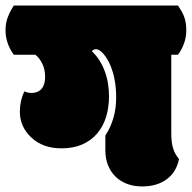

<svg xmlns="http://www.w3.org/2000/svg" viewBox="-62 -670 693 694"><path d="M330.6 -447.3Q319.3 -468.3 307.1 -480.2Q294.9 -492.2 285.2 -492.2Q275.4 -492.2 270 -484.9Q286.6 -469.2 298.3 -450.2Q310.1 -431.2 317.6 -409.9Q325.2 -388.7 328.6 -366.2Q332 -343.8 332 -321.8Q332 -281.2 321.3 -246.8Q310.5 -212.4 289.1 -187.3Q267.6 -162.1 235.4 -147.9Q203.1 -133.8 160.2 -133.8Q93.3 -133.8 51.8 -172.4Q9.8 -211.4 9.8 -266.1Q9.8 -305.7 25.9 -339.8Q38.6 -334 51.8 -334Q75.2 -334 88.1 -348.9Q101.1 -363.8 101.1 -391.6Q101.1 -419.4 90.6 -440.4Q80.1 -461.4 65.9 -472.2H-12.2Q-42 -513.7 -42 -560.1Q-42 -585 -34.9 -605Q-27.8 -625 -12.2 -649.9H581.5Q589.4 -638.2 595 -628.2Q600.6 -618.2 604.2 -607.7Q607.9 -597.2 609.6 -585.7Q611.3 -574.2 611.3 -560.1Q611.3 -513.7 581.5 -472.2H557.1V-188Q557.1 -155.8 563.5 -134.5Q569.8 -113.3 585 -95.2Q575.7 -47.9 540.5 -22Q505.4 3.9 452.1 3.9Q422.4 3.9 397.9 -5.1Q373.5 -14.2 356 -31.2Q338.4 -48.3 328.6 -72.5Q318.8 -96.7 318.8 -127V-180.2Q357.9 -239.7 357.9 -317.4Q357.9 -394 330.6 -447.3Z"/></svg>

Font: Modak sl
Style: Regular
Weight: 400
Designer: Sarang Kulkarni, Maithili Shingre, Noopur Datye
Foundry: Ek Type
Version: Version 1.036;PS Version 1.000;hotconv 1.0.79;makeotf.lib2.5